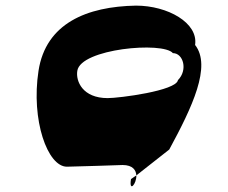

<svg xmlns="http://www.w3.org/2000/svg" viewBox="-20 -729 812 683"><path d="M117 -477C90 -302 149 -136 218 -136C240 -136 416 -142 416 -142C453 -142 464 -123 465 -105L582 -197C664 -348 733 -494 674 -569C686 -648 576 -709 464 -709C289 -706 143 -646 117 -477ZM255 -477C267 -556 560 -582 595 -540C632 -540 649 -480 613 -444C607 -406 404 -380 363 -380C274 -380 249 -440 255 -477ZM446 -92C438 -43 466 -74 465 -105Z"/></svg>

Font: Ampere
Style: SCExtIta
Weight: 400
Version: Version 1